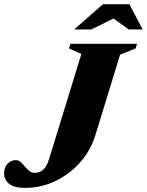

<svg xmlns="http://www.w3.org/2000/svg" viewBox="-68 -878 698 912"><path d="M385 -236Q363.5 -165 313.8 -108.2Q264 -51.5 196 -18.5Q128 14.5 50.5 14.5Q0.5 14.5 -24 -4.5Q-48.5 -23.5 -48.5 -55Q-48.5 -83 -32 -100.2Q-15.5 -117.5 9 -117.5Q22.5 -117.5 35.8 -102.5Q49 -87.5 64 -72.2Q79 -57 96 -57Q120 -57 137.2 -72Q154.5 -87 166 -125L318.5 -621.5L260 -648L266.5 -670H583L576.5 -648L502.5 -618.5ZM284.5 -738 421 -858H546.5L609.5 -738H544L471 -790L366 -738Z"/></svg>

Font: Newsreader 16pt ExtraBold
Style: Italic
Weight: 800
Italic angle: -17°
Designer: Hugues Gentile
Foundry: Production Type
Version: Version 1.003; ttfautohint (v1.8.3)